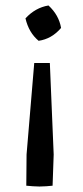

<svg xmlns="http://www.w3.org/2000/svg" viewBox="-20 -508 303 701"><path d="M121 -359Q85 -389 73 -441Q109 -480 157 -488Q195 -453 203 -406Q169 -366 121 -359ZM76 170 77 56 105 -278H162L176 56L172 170Q161 171 149 172Q137 173 124 173Q112 173 100 172Q88 171 76 170Z"/></svg>

Font: Piazzolla Medium
Style: Regular
Weight: 500
Designer: Juan Pablo del Peral
Foundry: Huerta Tipografica
Version: Version 1.330